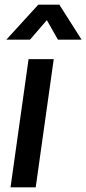

<svg xmlns="http://www.w3.org/2000/svg" viewBox="-20 -800 368 820"><path d="M25 0 102 -547.5H209.5L132.5 0ZM7 -630.5 143.5 -780H233.5L328.5 -630.5H227.5L180 -714L108 -630.5Z"/></svg>

Font: Mohave Light SemiBold
Style: Italic
Weight: 600
Italic angle: -8°
Version: Version 2.003